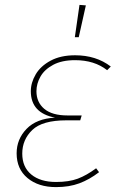

<svg xmlns="http://www.w3.org/2000/svg" viewBox="-20 -755 490 785"><path d="M48 -128Q48 -186 88.5 -228Q129 -270 205 -274Q106 -293 106 -382Q106 -417 126 -451Q146 -485 187 -507Q228 -529 287 -529Q373 -529 433 -483L418 -468Q366 -509 287 -509Q233 -509 197.5 -490Q162 -471 145.5 -442Q129 -413 129 -382Q129 -337 161 -310Q193 -283 256 -283H314L308 -263H251Q153 -263 112 -223.5Q71 -184 71 -127Q71 -72 108 -41.5Q145 -11 209 -11Q262 -11 298 -24.5Q334 -38 373 -67L385 -51Q346 -21 304.5 -5.5Q263 10 209 10Q137 10 92.5 -27Q48 -64 48 -128ZM331 -733 302 -603H286L305 -735Z"/></svg>

Font: FiraGO Thin
Style: Italic
Weight: 100
Italic angle: -8°
Designer: bBox Type GmbH
Foundry: bBox Type GmbH
Version: Version 1.001